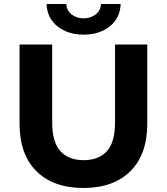

<svg xmlns="http://www.w3.org/2000/svg" viewBox="-20 -921 828 953"><path d="M394 12Q245 12 161 -71Q77 -154 77 -308V-700H239V-314Q239 -214 280.5 -170Q322 -126 395 -126Q469 -126 510 -170Q551 -214 551 -314V-700H711V-308Q711 -154 627 -71Q543 12 394 12ZM395 -749Q317 -749 265.5 -790Q214 -831 211 -901H309Q311 -869 335.5 -849.5Q360 -830 395 -830Q430 -830 455 -849.5Q480 -869 481 -901H579Q576 -831 524.5 -790Q473 -749 395 -749Z"/></svg>

Font: Montserrat Z
Style: Bold
Weight: 700
Designer: Julieta Ulanovsky
Foundry: Julieta Ulanovsky
Version: Version 8.000